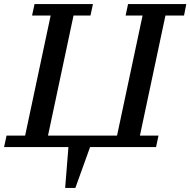

<svg xmlns="http://www.w3.org/2000/svg" viewBox="-41 -720 932 940"><path d="M532 -56H194L319 -644H402L414 -700H128L116 -644H207L82 -56H-9L-21 0H294L278 200H328L400 0H723L735 -56H644L769 -644H860L871 -700H586L574 -644H657Z"/></svg>

Font: PT Serif Caption
Style: Italic
Weight: 400
Italic angle: -12°
Designer: A.Korolkova, O.Umpeleva, V.Yefimov
Foundry: ParaType Ltd
Version: Version 1.000W OFL